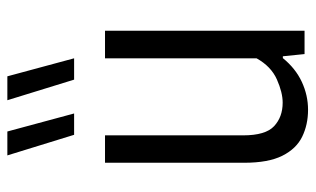

<svg xmlns="http://www.w3.org/2000/svg" viewBox="-188 -660 858 522"><g transform="rotate(-90 241.0 -399.0)"><path d="M203.5 9.5Q163 9.5 130.2 -6.5Q97.5 -22.5 78.5 -60.5Q59.5 -98.5 59.5 -164V-542.5H134V-167Q134 -106 159 -82.8Q184 -59.5 223 -59.5Q250.5 -59.5 286 -75.2Q321.5 -91 343.5 -130.5V-542.5H418.5V0H355L349 -59H344Q316 -24.5 279.5 -7.5Q243 9.5 203.5 9.5ZM285.5 -626.5 229.5 -808H294.5L343.5 -626.5ZM135.5 -626.5 79.5 -808H144.5L193.5 -626.5Z"/></g></svg>

Font: Encode Sans Cnd
Style: Regular
Weight: 400
Width: 3
Designer: Multiple Designers
Foundry: Impallari Type
Version: Version 3.002; ttfautohint (v1.8.3) -l 8 -r 50 -G 200 -x 14 